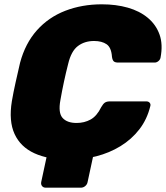

<svg xmlns="http://www.w3.org/2000/svg" viewBox="-20 -730 769 890"><path d="M192 140Q181 140 175 132.5Q169 125 171 114L206 -49L423 -58L386 114Q384 125 375 132.5Q366 140 355 140ZM299 10Q204 10 139.5 -19.5Q75 -49 47.5 -109Q20 -169 35 -261Q42 -302 52.5 -349Q63 -396 73 -439Q97 -529 151 -589.5Q205 -650 282.5 -680Q360 -710 452 -710Q518 -710 572.5 -694.5Q627 -679 665 -647.5Q703 -616 719.5 -570Q736 -524 724 -462Q722 -453 714 -446.5Q706 -440 697 -440H528Q513 -440 507 -446Q501 -452 499 -467Q496 -510 474 -525Q452 -540 416 -540Q372 -540 341 -516.5Q310 -493 296 -434Q275 -352 260 -266Q249 -207 270 -183.5Q291 -160 335 -160Q371 -160 400 -176Q429 -192 449 -233Q458 -249 466.5 -254.5Q475 -260 489 -260H659Q668 -260 673.5 -254Q679 -248 677 -239Q662 -177 626 -130.5Q590 -84 538.5 -52.5Q487 -21 426 -5.5Q365 10 299 10Z"/></svg>

Font: Rubik ExtraBold
Style: Italic
Weight: 800
Italic angle: -12°
Designer: Hubert and Fischer
Foundry: Hubert and Fischer
Version: Version 2.300;gftools[0.9.30]